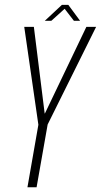

<svg xmlns="http://www.w3.org/2000/svg" viewBox="-20 -788 424 808"><path d="M95.5 0H134L180.5 -264L384.5 -675H343.5L169 -310.5H168L122.5 -675H82L141.5 -263ZM168.5 -700.5H196L252 -751L291 -700.5H317L267.5 -767.5H240.5Z"/></svg>

Font: Anybody Condensed ExtraLight
Style: Italic
Weight: 250
Width: 3
Italic angle: -10°
Version: Version 1.113;gftools[0.9.25]